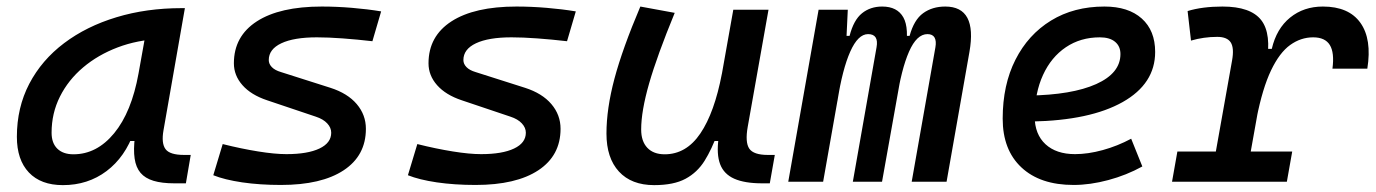

<svg xmlns="http://www.w3.org/2000/svg" viewBox="-20 -547 4142 578"><path d="M169.4 10.3Q103 10.3 66.9 -27.8Q30.8 -65.9 30.8 -135.3Q30.8 -223.1 68.1 -294.7Q105.5 -366.2 172.9 -417Q240.2 -467.8 330.6 -495.1Q420.9 -522.5 526.9 -522.5H536.6L472.2 -154.8Q465.3 -115.7 478.3 -98.1Q491.2 -80.6 534.2 -80.6H554.2L539.6 4.9H504.9Q467.3 4.9 442.1 -2.7Q417 -10.3 403.1 -26.6Q389.2 -43 385.3 -69.8Q381.3 -96.7 386.2 -135.3L414.6 -122.6H357.9L383.8 -150.9Q356.9 -74.2 300.8 -32Q244.6 10.3 169.4 10.3ZM201.2 -82.5Q271.5 -82.5 323.7 -146Q376 -209.5 397 -325.7L422.4 -467.3L461.9 -429.7Q393.6 -426.8 334.2 -404.3Q274.9 -381.8 230.2 -344Q185.5 -306.2 160.4 -256.1Q135.3 -206.1 135.3 -147.5Q135.3 -116.2 152.6 -99.4Q169.9 -82.5 201.2 -82.5Z M825.7 9.8Q762.2 9.8 709 2Q655.8 -5.9 622.1 -19.5L650.4 -113.3Q707 -99.1 757.1 -91.1Q807.1 -83 842.3 -83Q906.2 -83 941.7 -99.9Q977.1 -116.7 977.1 -147.5Q977.1 -162.6 965.1 -175.5Q953.1 -188.5 930.7 -195.8L784.2 -245.1Q735.8 -261.2 710 -290.5Q684.1 -319.8 684.1 -356.4Q684.1 -438 753.2 -482.7Q822.3 -527.3 948.7 -527.3Q993.2 -527.3 1039.8 -523.4Q1086.4 -519.5 1127.4 -512.7L1101.1 -422.9Q1055.2 -428.2 1011.5 -431.4Q967.8 -434.6 934.1 -434.6Q864.7 -434.6 826.9 -416.7Q789.1 -398.9 789.1 -366.2Q789.1 -354.5 798.3 -345Q807.6 -335.4 825.7 -330.1L974.6 -282.7Q1026.4 -266.1 1054 -233.6Q1081.5 -201.2 1081.5 -159.2Q1081.5 -78.6 1014.6 -34.4Q947.8 9.8 825.7 9.8Z M1411.6 9.8Q1348.1 9.8 1294.9 2Q1241.7 -5.9 1208 -19.5L1236.3 -113.3Q1293 -99.1 1343 -91.1Q1393.1 -83 1428.2 -83Q1492.2 -83 1527.6 -99.9Q1563 -116.7 1563 -147.5Q1563 -162.6 1551 -175.5Q1539.1 -188.5 1516.6 -195.8L1370.1 -245.1Q1321.8 -261.2 1295.9 -290.5Q1270 -319.8 1270 -356.4Q1270 -438 1339.1 -482.7Q1408.2 -527.3 1534.7 -527.3Q1579.1 -527.3 1625.7 -523.4Q1672.4 -519.5 1713.4 -512.7L1687 -422.9Q1641.1 -428.2 1597.4 -431.4Q1553.7 -434.6 1520 -434.6Q1450.7 -434.6 1412.8 -416.7Q1375 -398.9 1375 -366.2Q1375 -354.5 1384.3 -345Q1393.6 -335.4 1411.6 -330.1L1560.5 -282.7Q1612.3 -266.1 1639.9 -233.6Q1667.5 -201.2 1667.5 -159.2Q1667.5 -78.6 1600.6 -34.4Q1533.7 9.8 1411.6 9.8Z M1949.2 10.3Q1880.9 10.3 1843.3 -30.5Q1805.7 -71.3 1805.7 -145Q1805.7 -219.7 1829.8 -310.3Q1854 -400.9 1907.7 -527.3L2011.2 -508.3Q1958 -378.9 1934.1 -295.7Q1910.2 -212.4 1910.2 -157.2Q1910.2 -121.6 1928.7 -102.1Q1947.3 -82.5 1981 -82.5Q2045.9 -82.5 2088.4 -145.3Q2130.9 -208 2153.3 -325.7L2144.5 -122.6H2112.3L2140.1 -146Q2123 -98.1 2101.1 -63Q2079.1 -27.8 2043.7 -8.8Q2008.3 10.3 1949.2 10.3ZM2274.4 4.9Q2221.7 4.9 2190.4 -9Q2159.2 -22.9 2147.9 -52.7Q2136.7 -82.5 2143.1 -129.9L2137.2 -234.9L2187.5 -517.6H2293.5L2231 -165.5Q2222.7 -118.7 2235.6 -99.6Q2248.5 -80.6 2291.5 -80.6H2312.5L2297.4 4.9Z M2532.2 -517.6 2525.9 -384.3 2458 0H2353L2444.3 -517.6ZM2547.4 0 2618.7 -404.3Q2626 -444.3 2593.3 -444.3Q2563 -444.3 2539.6 -391.6Q2516.1 -338.9 2501 -242.7L2512.7 -439H2537.6Q2549.8 -486.8 2575 -507.1Q2600.1 -527.3 2635.7 -527.3Q2681.2 -527.3 2699.5 -494.6Q2717.8 -461.9 2705.1 -390.6L2635.3 0ZM2898.4 -390.6 2829.6 0H2724.6L2795.9 -404.3Q2799.3 -423.3 2793.5 -433.8Q2787.6 -444.3 2772 -444.3Q2739.7 -444.3 2716.6 -391.6Q2693.4 -338.9 2678.7 -242.7L2685.5 -439H2718.3Q2731.4 -487.3 2759 -507.3Q2786.6 -527.3 2825.7 -527.3Q2922.4 -527.3 2898.4 -390.6Z M3216.3 -83Q3255.4 -83 3299.8 -95.2Q3344.2 -107.4 3385.3 -129.4L3418.9 -45.9Q3371.1 -19.5 3316.4 -4.9Q3261.7 9.8 3211.9 9.8Q3111.3 9.8 3054.9 -43Q2998.5 -95.7 2998.5 -189.9Q2998.5 -291.5 3036.9 -367.2Q3075.2 -442.9 3144 -485.1Q3212.9 -527.3 3304.7 -527.3Q3377 -527.3 3417.2 -491.2Q3457.5 -455.1 3457.5 -390.6Q3457.5 -294.9 3359.6 -239.7Q3261.7 -184.6 3086.4 -181.2L3076.2 -259.3Q3207 -261.2 3280 -293.9Q3353 -326.7 3353 -384.3Q3353 -407.7 3336.9 -421.1Q3320.8 -434.6 3291 -434.6Q3232.9 -434.6 3188.7 -404.8Q3144.5 -375 3119.9 -321.3Q3095.2 -267.6 3094.7 -195.8Q3095.2 -142.6 3127.4 -112.8Q3159.7 -83 3216.3 -83Z M3624 0 3689 -364.7Q3695.8 -402.3 3685.1 -419.2Q3674.3 -436 3644.5 -436Q3603.5 -436 3565.4 -424.8L3555.2 -513.7Q3577.1 -520.5 3603.5 -523.9Q3629.9 -527.3 3660.2 -527.3Q3745.1 -527.3 3776.9 -486.3Q3808.6 -445.3 3792.5 -355L3729 0ZM3508.3 0 3524.4 -90.8H3870.1L3854 0ZM3762.7 -190.4 3787.1 -399.9H3808.6Q3822.8 -460.9 3863.8 -494.1Q3904.8 -527.3 3962.4 -527.3Q4040.5 -527.3 4075.4 -478.3Q4110.4 -429.2 4096.2 -340.3H3991.2Q3997.6 -388.2 3983.4 -411.4Q3969.2 -434.6 3933.1 -434.6Q3896 -434.6 3864 -411.6Q3832 -388.7 3806.4 -335.2Q3780.8 -281.7 3762.7 -190.4Z"/></svg>

Font: Cascadia Mono NF
Style: Italic
Weight: 400
Italic angle: -10°
Monospace: yes
Designer: Aaron Bell
Foundry: Saja Typeworks
Version: Version 2404.023